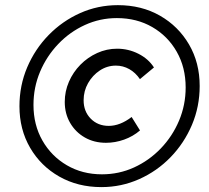

<svg xmlns="http://www.w3.org/2000/svg" viewBox="-20 -728 824 757"><path d="M379.7 9.7Q287 9.7 213.8 -31.8Q140.7 -73.3 98.7 -145.5Q56.7 -217.7 56.7 -309Q56.7 -390.7 87.3 -462.7Q118 -534.7 171.8 -589.8Q225.7 -645 295.7 -676.3Q365.7 -707.7 445 -707.7Q538 -707.7 610.7 -666.2Q683.3 -624.7 725.3 -552.7Q767.3 -480.7 767.3 -389Q767.3 -307.7 736.7 -235.5Q706 -163.3 652.5 -108.2Q599 -53 528.7 -21.7Q458.3 9.7 379.7 9.7ZM382 -40.7Q449 -40.7 508.5 -67.8Q568 -95 614 -142.8Q660 -190.7 686 -252.5Q712 -314.3 712 -383Q712 -462.3 676.8 -524Q641.7 -585.7 580.5 -621.2Q519.3 -656.7 440.7 -656.7Q374.3 -656.7 314.8 -629.5Q255.3 -602.3 209.7 -554.5Q164 -506.7 138 -445.2Q112 -383.7 112 -314.3Q112 -235.7 147.2 -174Q182.3 -112.3 243.5 -76.5Q304.7 -40.7 382 -40.7ZM397.7 -165Q351 -165 314.3 -186Q277.7 -207 256.5 -243.5Q235.3 -280 235.3 -326Q235.3 -368 251.8 -405.8Q268.3 -443.7 297 -472.8Q325.7 -502 363.2 -519Q400.7 -536 441.7 -536Q486.3 -536 525.8 -516Q565.3 -496 587 -462L531.7 -416Q514.3 -441.7 489.7 -455.5Q465 -469.3 437 -469.3Q402.7 -469.3 373.8 -450.3Q345 -431.3 327.3 -400.3Q309.7 -369.3 309.7 -332.7Q309.7 -288.7 337.7 -260.2Q365.7 -231.7 408.7 -231.7Q453.3 -231.7 499 -266.7L532 -213.7Q504.3 -190 469.2 -177.5Q434 -165 397.7 -165Z"/></svg>

Font: Red Hat Display VF
Style: Italic
Weight: 300
Italic angle: -12°
Designer: Pentagram, MCKL
Foundry: Pentagram, MCKL
Version: Version 1.010